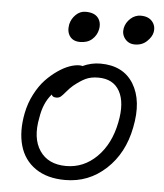

<svg xmlns="http://www.w3.org/2000/svg" viewBox="-52 -739 695 816"><g transform="rotate(5 295.5 -331.0)"><path d="M501 -568.8Q474.1 -568.8 458.5 -588.6Q442.9 -608.4 448.2 -634.8Q453.6 -658.7 472.7 -675.8Q491.7 -692.9 516.1 -692.9Q548.8 -692.9 565.2 -673.3Q581.5 -653.8 576.2 -627Q572.3 -607.4 552 -588.1Q531.7 -568.8 501 -568.8ZM268.1 -559.1Q238.3 -559.1 224.1 -578.9Q210 -598.6 215.8 -629.9Q221.2 -653.8 239.3 -671.4Q257.3 -689 280.8 -689Q317.9 -689 333.7 -669.4Q349.6 -649.9 344.2 -620.1Q338.9 -593.8 319.3 -576.4Q299.8 -559.1 268.1 -559.1ZM255.9 30.8Q178.7 30.8 128.9 -3.7Q79.1 -38.1 62 -98.4Q44.9 -158.7 60.1 -236.8Q68.8 -280.8 88.6 -318.8Q108.4 -356.9 132.3 -382.1Q156.2 -407.2 182.9 -425.5Q209.5 -443.8 232.7 -451.9Q255.9 -460 273.9 -460Q283.2 -460 287.1 -458Q323.7 -475.1 362.8 -475.1Q460.4 -475.1 504.4 -403.6Q548.3 -332 524.9 -216.8Q503.4 -105.5 429.7 -37.4Q356 30.8 255.9 30.8ZM124 -224.1Q106 -135.3 142.1 -82Q178.2 -28.8 254.9 -28.8Q330.1 -28.8 386 -84.5Q441.9 -140.1 460 -232.9Q477.1 -317.4 450.2 -366.2Q423.3 -415 358.9 -415Q327.6 -415 305.4 -404.5Q283.2 -394 254.9 -371.1Q240.7 -358.9 227.8 -343.3Q214.8 -327.6 207.3 -321.3Q199.7 -314.9 188 -314.9Q171.4 -314.9 168 -326.2Q133.8 -287.6 124 -224.1Z"/></g></svg>

Font: Shantell Sans Bouncy
Style: Italic
Weight: 300
Italic angle: -11.31°
Designer: Stephen Nixon, Anya Danilova, Shantell Martin
Foundry: Arrow Type
Version: Version 1.006;[9816181b4]